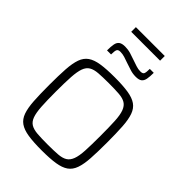

<svg xmlns="http://www.w3.org/2000/svg" viewBox="-293 -1169 1307 1307"><g transform="rotate(45 360.5 -515.5)"><path d="M360 8Q281 8 229.5 0Q178 -8 148 -29Q118 -50 104 -89.5Q90 -129 86 -191Q82 -253 82 -344Q82 -435 86 -497Q90 -559 104 -598.5Q118 -638 148 -659Q178 -680 229.5 -688Q281 -696 360 -696Q439 -696 490.5 -688Q542 -680 572 -659Q602 -638 616 -598.5Q630 -559 634 -497Q638 -435 638 -344Q638 -253 634 -191Q630 -129 616 -89.5Q602 -50 572 -29Q542 -8 490.5 0Q439 8 360 8ZM360 -49Q420 -49 459 -52Q498 -55 521 -69Q544 -83 556 -114.5Q568 -146 571 -201.5Q574 -257 574 -344Q574 -431 571 -486.5Q568 -542 556 -573.5Q544 -605 521 -619Q498 -633 459 -636Q420 -639 360 -639Q301 -639 262 -636Q223 -633 199.5 -619Q176 -605 164.5 -573.5Q153 -542 149.5 -486.5Q146 -431 146 -344Q146 -257 149.5 -201.5Q153 -146 164.5 -114.5Q176 -83 199.5 -69Q223 -55 262 -52Q301 -49 360 -49ZM194 -788Q194 -826 198.5 -849Q203 -872 218 -883Q233 -894 263 -894Q291 -894 318 -886Q345 -878 372 -868Q393 -861 413.5 -854Q434 -847 456 -847Q479 -847 484 -860Q489 -873 489 -905H527Q527 -868 522.5 -844.5Q518 -821 503.5 -810Q489 -799 459 -799Q429 -799 403.5 -807.5Q378 -816 350 -825Q328 -833 307.5 -839.5Q287 -846 265 -846Q244 -846 238.5 -833.5Q233 -821 233 -788ZM221 -994V-1039H499V-994Z"/></g></svg>

Font: Saira Thin Light
Style: Regular
Weight: 300
Version: Version 1.101